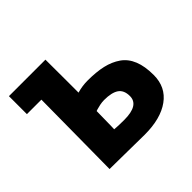

<svg xmlns="http://www.w3.org/2000/svg" viewBox="-128 -634 774 774"><g transform="rotate(-45 259.0 -246.5)"><path d="M271 -212.4Q259.3 -212.4 246.1 -209.7Q232.9 -207 225.6 -204.6L218.3 -202.1Q217.8 -133.8 217 -120.4Q216.3 -106.9 216.3 -100.1Q235.4 -98.1 272 -98.1Q356 -98.1 356 -149.9Q356 -183.6 335 -198Q314 -212.4 271 -212.4ZM218.8 -494.6Q219.2 -455.6 219.2 -377.9V-306.2Q248.5 -314.9 279.3 -314.9Q329.1 -314.9 365.2 -306.6Q401.4 -298.3 429 -279.1Q456.5 -259.8 470.2 -225.8Q483.9 -191.9 483.9 -142.1Q483.9 -73.2 431.6 -35.4Q379.4 2.4 288.1 2.4Q266.1 2.4 192.9 1.2Q119.6 0 89.8 0Q89.8 -26.4 91.6 -194.3Q93.3 -362.3 93.3 -392.1H10.7V-494.6H186Z"/></g></svg>

Font: Fantasque Sans Mono
Style: Bold
Weight: 700
Monospace: yes
Designer: Jany Belluz
Version: Version 1.8.0 ; ttfautohint (v1.8.2)